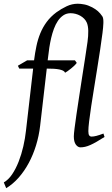

<svg xmlns="http://www.w3.org/2000/svg" viewBox="-69 -762 597 1019"><path d="M485.8 -35.2Q461.9 -20 443.6 -9.5Q425.3 1 410.4 7.6Q395.5 14.2 382.8 17.1Q370.1 20 357.9 20Q344.2 20 333.5 5.4Q322.8 -9.3 322.8 -38.1Q322.8 -49.8 326.7 -81.1Q330.6 -112.3 336.9 -155.3Q343.3 -198.2 351.1 -249.5Q358.9 -300.8 366.9 -352.5Q375 -404.3 382.6 -453.1Q390.1 -502 395.5 -540Q399.9 -571.8 399.4 -598.4Q398.9 -625 391.6 -642.1Q386.7 -653.3 377.7 -662.6Q368.7 -671.9 356.9 -678.5Q345.2 -685.1 332 -688.5Q318.8 -691.9 305.7 -691.9Q284.2 -691.9 267.6 -680.9Q251 -669.9 238.5 -651.6Q226.1 -633.3 217.3 -609.6Q208.5 -585.9 202.6 -560.5Q196.8 -535.2 192.9 -510.3Q189 -485.4 187 -464.8L184.1 -441.9H328.6L338.4 -428.2Q333.5 -421.4 325.2 -413.3Q316.9 -405.3 307.6 -397.9Q298.3 -390.6 289.8 -384.5Q281.2 -378.4 276.4 -376Q273.9 -382.8 265.6 -387Q257.3 -391.1 244.9 -393.6Q232.4 -396 216.3 -397Q200.2 -397.9 182.1 -397.9H179.2L144 -94.2Q137.7 -40.5 122.3 9.5Q106.9 59.6 83.7 102.8Q60.5 146 30.3 180.4Q0 214.8 -36.1 236.8L-48.8 206.1Q-24.4 192.4 -4.6 163.1Q15.1 133.8 30 95.7Q44.9 57.6 54.7 14.9Q64.5 -27.8 68.8 -67.9L106.9 -397.9H33.2L25.9 -413.1L75.2 -441.9H111.8Q116.7 -481 124.3 -517.1Q131.8 -553.2 145 -585.4Q158.2 -617.7 179 -645.8Q199.7 -673.8 230.5 -696.8Q256.8 -715.8 285.2 -729Q313.5 -742.2 343.8 -742.2Q358.9 -742.2 378.2 -738.5Q397.5 -734.9 420.4 -723.1Q438.5 -713.4 450.7 -702.6Q462.9 -691.9 474.1 -675.3Q477.5 -670.4 478.8 -661.1Q480 -651.9 479.7 -639.9Q479.5 -627.9 478 -614.5Q476.6 -601.1 475.1 -587.9Q470.2 -547.9 462.6 -498.8Q455.1 -449.7 446.8 -397.7Q438.5 -345.7 430.2 -294.2Q421.9 -242.7 415 -198Q408.2 -153.3 404.1 -118.7Q399.9 -84 399.9 -65.9Q399.9 -49.3 404.5 -43.2Q409.2 -37.1 417 -37.1Q428.2 -37.1 443.1 -41Q458 -44.9 480 -53.2Z"/></svg>

Font: Gentium Plus Eur
Style: Italic
Weight: 400
Italic angle: -8°
Designer: J. Victor Gaultney, Annie Olsen, Iska Routamaa, Becca Hirsbrunner
Foundry: SIL International
Version: Version 5.000